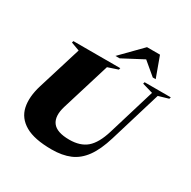

<svg xmlns="http://www.w3.org/2000/svg" viewBox="-203 -1129 1328 1338"><g transform="rotate(30 461.0 -460.0)"><path d="M312 -287Q285 -199 319.8 -152.2Q354.5 -105.5 455.5 -105.5Q543.5 -105.5 594.8 -149.5Q646 -193.5 677.5 -297L792.5 -676.5L707 -701.5L710.5 -715H921.5L917.5 -701.5L837.5 -678L712.5 -265Q681 -160.5 636.5 -99Q592 -37.5 530 -11.2Q468 15 383 15Q243.5 15 169.8 -27.8Q96 -70.5 79.2 -147.8Q62.5 -225 94.5 -328L202 -676.5L134 -701.5L137.5 -715H515L511.5 -701.5L431 -674.5ZM443 -772 603 -935H707.5L767 -772H743.5L640.5 -858.5L476.5 -772Z"/></g></svg>

Font: Newsreader 72pt ExtraBold
Style: Italic
Weight: 800
Italic angle: -17°
Designer: Hugues Gentile
Foundry: Production Type
Version: Version 1.003; ttfautohint (v1.8.3)